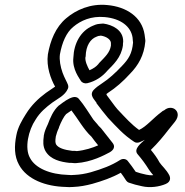

<svg xmlns="http://www.w3.org/2000/svg" viewBox="-20 -750 769 798"><path d="M48 -188C39 -143 39 -101 59 -65C92 -4 170 25 253 27C261 28 274 28 285 27C311 26 338 21 364 14C406 2 444 -11 482 -32C489 -23 497 -11 504 0C506 3 510 7 515 9C532 15 550 20 570 24C604 32 642 26 668 15C693 5 687 -15 684 -21C671 -46 652 -61 643 -75C633 -94 621 -110 607 -127C636 -155 662 -187 678 -208C689 -221 702 -238 707 -244C726 -268 719 -287 707 -296C698 -303 679 -306 663 -292C662 -291 658 -290 655 -288C655 -288 654 -286 653 -286C616 -259 589 -224 558 -210C526 -233 503 -259 468 -296C454 -312 442 -331 424 -354C423 -356 424 -356 422 -359C424 -361 427 -363 430 -365C461 -385 491 -411 521 -444C554 -478 579 -519 584 -578V-583C583 -592 582 -598 581 -606C570 -680 505 -722 426 -729C356 -736 296 -709 255 -674C211 -637 189 -581 179 -524C172 -473 191 -422 209 -390C201 -384 185 -374 171 -364C140 -341 111 -314 87 -275C72 -251 54 -221 48 -188ZM105 -93C81 -134 98 -209 128 -253C146 -283 171 -304 198 -324C220 -340 250 -353 262 -381C265 -387 264 -394 262 -399C258 -410 248 -426 240 -448C231 -473 226 -501 229 -524C238 -574 256 -615 284 -638C316 -665 359 -684 415 -679C482 -673 524 -640 531 -594C532 -585 532 -579 533 -573C529 -527 514 -504 487 -476C460 -447 431 -421 406 -405C389 -394 379 -386 370 -377C349 -355 373 -336 381 -323V-321C396 -301 412 -280 429 -260C466 -221 493 -190 537 -161C552 -150 570 -164 582 -169C569 -157 533 -131 552 -109C570 -88 584 -69 599 -45C605 -36 611 -29 617 -22C605 -21 598 -22 588 -24C572 -27 556 -32 544 -36C532 -54 522 -67 511 -81C504 -90 490 -92 479 -85C443 -62 405 -48 357 -34C335 -28 313 -24 289 -23H287C280 -22 272 -22 265 -23H263C188 -25 127 -51 105 -93ZM162 -184C159 -162 158 -142 169 -122C190 -86 233 -77 269 -73H277C285 -72 289 -72 294 -72H296C361 -76 415 -106 436 -117C441 -120 465 -134 448 -156C433 -176 415 -197 400 -217C397 -221 394 -222 390 -227C382 -238 373 -246 368 -253C348 -282 331 -312 307 -340C301 -347 291 -348 283 -346C264 -341 245 -327 227 -313L225 -312C201 -291 188 -258 179 -234C171 -217 165 -204 162 -186ZM212 -183C215 -195 219 -207 225 -219V-221C234 -244 246 -267 255 -276C261 -280 269 -286 277 -291C302 -259 329 -210 360 -182C368 -170 378 -159 388 -146C366 -136 332 -125 299 -122C296 -122 292 -123 291 -123H280C247 -127 222 -135 213 -150C210 -157 209 -163 212 -183ZM285 -511C279 -462 312 -422 316 -414C321 -406 332 -402 342 -404C377 -412 406 -432 426 -456C450 -481 484 -510 491 -562V-568L492 -577C493 -626 446 -647 410 -652H407C406 -652 397 -651 395 -651C381 -650 373 -646 366 -643C315 -622 287 -569 285 -511ZM335 -512C335 -513 336 -514 336 -515C337 -562 357 -588 380 -597C387 -600 390 -601 392 -601C394 -601 396 -601 399 -602C424 -598 440 -585 441 -572V-560C436 -531 418 -515 391 -487C391 -487 390 -486 390 -485C380 -473 368 -465 352 -458C343 -474 333 -496 335 -512Z"/></svg>

Font: Hussar Pisanka
Style: OutKur
Weight: 400
Designer: Robert Jablonski
Foundry: Cannot Into Space Fonts
Version: Version 1.070